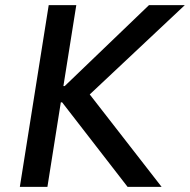

<svg xmlns="http://www.w3.org/2000/svg" viewBox="-20 -725 737 745"><path d="M57 0 169 -705H276L226 -391H231L558 -705H697L301 -333L303 -391L607 0H475L221 -328H216L164 0Z"/></svg>

Font: Nunito Sans 7pt SemiCondensed SemiBold
Style: Italic
Weight: 600
Width: 4
Italic angle: -9°
Designer: Vernon Adams
Foundry: Vernon Adams
Version: Version 3.101;gftools[0.9.27]